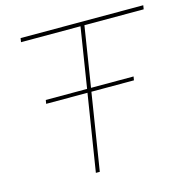

<svg xmlns="http://www.w3.org/2000/svg" viewBox="-104 -799 875 898"><g transform="rotate(-15 334.0 -350.0)"><path d="M665 -681H378L332 -390H538L535 -372H329L270 0H251L310 -372H110L113 -390H313L359 -681H71L74 -700H668Z"/></g></svg>

Font: Georama Extended Thin
Style: Italic
Weight: 100
Width: 7
Italic angle: -9°
Designer: Jean-Baptiste Levee
Foundry: Production Type
Version: Version 1.000